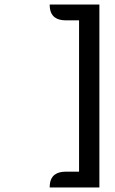

<svg xmlns="http://www.w3.org/2000/svg" viewBox="-20 -780 510 850"><path d="M330 -690H270Q257 -690 244.5 -693Q232 -696 222 -703.5Q212 -711 206 -724.5Q200 -738 200 -760H420V50H200Q200 28 206 14.5Q212 1 222 -6.5Q232 -14 244.5 -17Q257 -20 270 -20H330Z"/></svg>

Font: Warnes
Style: Regular
Weight: 400
Designer: Eduardo Rodriguez Tunni
Foundry: Eduardo Rodriguez Tunni
Version: Version 1.001